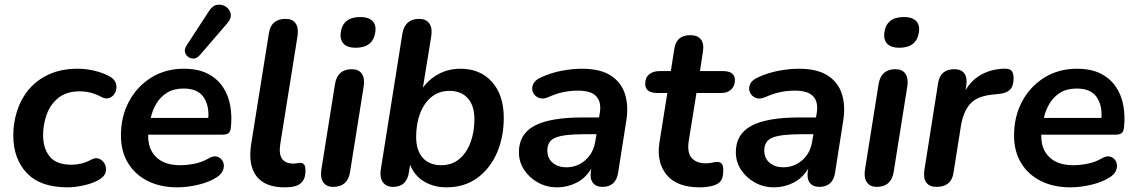

<svg xmlns="http://www.w3.org/2000/svg" viewBox="-20 -794 4877 824"><path d="M270 10Q153 10 95 -51.5Q37 -113 37 -213Q37 -267 53.5 -318.5Q70 -370 104 -410.5Q138 -451 190.5 -475Q243 -499 314 -499Q350 -499 385 -490.5Q420 -482 447 -468Q472 -455 477.5 -435.5Q483 -416 475.5 -399Q468 -382 451.5 -374.5Q435 -367 415 -378Q371 -402 322 -402Q265 -402 230.5 -374Q196 -346 180.5 -303Q165 -260 165 -214Q165 -157 193.5 -122Q222 -87 288 -87Q307 -87 328.5 -92Q350 -97 374 -110Q392 -119 407 -112Q422 -105 430 -89.5Q438 -74 433.5 -55.5Q429 -37 407 -24Q381 -8 342 1Q303 10 270 10Z M742 10Q668 10 613.5 -17.5Q559 -45 529 -95Q499 -145 499 -212Q499 -294 533.5 -358.5Q568 -423 629 -461Q690 -499 769 -499Q830 -499 871 -478Q912 -457 936 -421.5Q960 -386 968 -341Q976 -296 971 -249Q969 -228 960 -222Q951 -216 935 -216H616Q614 -155 650 -120Q686 -85 753 -85Q783 -85 815 -91.5Q847 -98 873 -113Q896 -127 912.5 -121.5Q929 -116 936.5 -101Q944 -86 938.5 -67.5Q933 -49 913 -35Q878 -12 830 -1Q782 10 742 10ZM768 -414Q726 -414 697.5 -396.5Q669 -379 651.5 -350Q634 -321 627 -288H874Q878 -342 853 -378Q828 -414 768 -414ZM839 -559Q823 -540 804 -543Q785 -546 776.5 -563Q768 -580 782 -601L878 -748Q893 -771 913.5 -773.5Q934 -776 950 -765Q966 -754 970 -735Q974 -716 957 -696Z M1201 10Q1118 10 1081 -37.5Q1044 -85 1058 -176L1134 -651Q1143 -713 1206 -713Q1235 -713 1248.5 -694Q1262 -675 1257 -640L1183 -177Q1176 -133 1190.5 -112.5Q1205 -92 1238 -92Q1249 -92 1256 -93.5Q1263 -95 1269 -95Q1279 -95 1285 -88Q1291 -81 1291 -61Q1291 -32 1279 -16.5Q1267 -1 1250 4Q1241 7 1227 8.5Q1213 10 1201 10Z M1506 -589Q1472 -589 1455.5 -605.5Q1439 -622 1442 -652Q1450 -721 1527 -721Q1561 -721 1578 -704.5Q1595 -688 1591 -658Q1582 -589 1506 -589ZM1410 8Q1381 8 1367.5 -11.5Q1354 -31 1359 -65L1418 -435Q1429 -497 1490 -497Q1519 -497 1532.5 -478Q1546 -459 1541 -424L1482 -54Q1471 8 1410 8Z M1896 10Q1843 10 1801 -14.5Q1759 -39 1740 -87L1735 -55Q1726 8 1667 8Q1638 8 1623.5 -11.5Q1609 -31 1614 -65L1707 -650Q1718 -713 1779 -713Q1808 -713 1822 -694Q1836 -675 1831 -640L1795 -418Q1823 -456 1864.5 -477.5Q1906 -499 1957 -499Q2041 -499 2091.5 -442.5Q2142 -386 2142 -288Q2142 -205 2112.5 -137.5Q2083 -70 2028 -30Q1973 10 1896 10ZM1873 -85Q1919 -85 1950.5 -111Q1982 -137 1999 -182Q2016 -227 2016 -282Q2016 -341 1987.5 -372.5Q1959 -404 1909 -404Q1864 -404 1832 -378Q1800 -352 1783 -307.5Q1766 -263 1766 -207Q1766 -148 1794.5 -116.5Q1823 -85 1873 -85Z M2371 10Q2326 10 2289 -10.5Q2252 -31 2229.5 -65Q2207 -99 2207 -141Q2207 -218 2273.5 -254Q2340 -290 2482 -290H2551L2554 -308Q2562 -355 2539.5 -380Q2517 -405 2461 -405Q2428 -405 2397 -398.5Q2366 -392 2333 -377Q2310 -367 2292.5 -374Q2275 -381 2267.5 -397.5Q2260 -414 2268 -432.5Q2276 -451 2304 -463Q2346 -482 2391.5 -490.5Q2437 -499 2477 -499Q2556 -499 2601 -470Q2646 -441 2662 -391Q2678 -341 2668 -277L2633 -54Q2624 8 2565 8Q2538 8 2524.5 -9.5Q2511 -27 2516 -61L2518 -71Q2493 -29 2453.5 -9.5Q2414 10 2371 10ZM2410 -76Q2457 -76 2492 -106.5Q2527 -137 2535 -189L2540 -218H2488Q2400 -218 2364.5 -203.5Q2329 -189 2329 -149Q2329 -114 2352.5 -95Q2376 -76 2410 -76Z M2983 10Q2885 10 2841 -43.5Q2797 -97 2810 -182L2844 -395H2800Q2749 -395 2749 -435Q2749 -461 2766 -475Q2783 -489 2812 -489H2859L2874 -585Q2883 -643 2942 -643Q2974 -643 2988 -625Q3002 -607 2997 -574L2984 -489H3082Q3134 -489 3134 -450Q3134 -426 3118.5 -410.5Q3103 -395 3076 -395H2969L2936 -190Q2928 -138 2949 -115.5Q2970 -93 3008 -93Q3026 -93 3036.5 -96Q3047 -99 3057 -99Q3071 -99 3077.5 -91.5Q3084 -84 3084 -64Q3084 -30 3073 -17Q3062 -4 3043 2Q3031 6 3014 8Q2997 10 2983 10Z M3302 10Q3257 10 3220 -10.5Q3183 -31 3160.5 -65Q3138 -99 3138 -141Q3138 -218 3204.5 -254Q3271 -290 3413 -290H3482L3485 -308Q3493 -355 3470.5 -380Q3448 -405 3392 -405Q3359 -405 3328 -398.5Q3297 -392 3264 -377Q3241 -367 3223.5 -374Q3206 -381 3198.5 -397.5Q3191 -414 3199 -432.5Q3207 -451 3235 -463Q3277 -482 3322.5 -490.5Q3368 -499 3408 -499Q3487 -499 3532 -470Q3577 -441 3593 -391Q3609 -341 3599 -277L3564 -54Q3555 8 3496 8Q3469 8 3455.5 -9.5Q3442 -27 3447 -61L3449 -71Q3424 -29 3384.5 -9.5Q3345 10 3302 10ZM3341 -76Q3388 -76 3423 -106.5Q3458 -137 3466 -189L3471 -218H3419Q3331 -218 3295.5 -203.5Q3260 -189 3260 -149Q3260 -114 3283.5 -95Q3307 -76 3341 -76Z M3839 -589Q3805 -589 3788.5 -605.5Q3772 -622 3775 -652Q3783 -721 3860 -721Q3894 -721 3911 -704.5Q3928 -688 3924 -658Q3915 -589 3839 -589ZM3743 8Q3714 8 3700.5 -11.5Q3687 -31 3692 -65L3751 -435Q3762 -497 3823 -497Q3852 -497 3865.5 -478Q3879 -459 3874 -424L3815 -54Q3804 8 3743 8Z M3999 8Q3969 8 3955.5 -10.5Q3942 -29 3947 -63L4006 -437Q4015 -497 4076 -497Q4105 -497 4118.5 -479Q4132 -461 4127 -427L4124 -407Q4148 -449 4189 -472.5Q4230 -496 4283 -499Q4311 -501 4320.5 -491Q4330 -481 4330 -458Q4330 -425 4315 -409.5Q4300 -394 4268 -391L4239 -388Q4172 -381 4143 -347.5Q4114 -314 4104 -254L4072 -52Q4063 8 3999 8Z M4575 10Q4501 10 4446.5 -17.5Q4392 -45 4362 -95Q4332 -145 4332 -212Q4332 -294 4366.5 -358.5Q4401 -423 4462 -461Q4523 -499 4602 -499Q4663 -499 4704 -478Q4745 -457 4769 -421.5Q4793 -386 4801 -341Q4809 -296 4804 -249Q4802 -228 4793 -222Q4784 -216 4768 -216H4449Q4447 -155 4483 -120Q4519 -85 4586 -85Q4616 -85 4648 -91.5Q4680 -98 4706 -113Q4729 -127 4745.5 -121.5Q4762 -116 4769.5 -101Q4777 -86 4771.5 -67.5Q4766 -49 4746 -35Q4711 -12 4663 -1Q4615 10 4575 10ZM4601 -414Q4559 -414 4530.5 -396.5Q4502 -379 4484.5 -350Q4467 -321 4460 -288H4707Q4711 -342 4686 -378Q4661 -414 4601 -414Z"/></svg>

Font: Nunito
Style: Bold Italic
Weight: 700
Italic angle: -9°
Designer: Vernon Adams
Foundry: Vernon Adams
Version: Version 3.601; ttfautohint (v1.8.2.53-6de2)